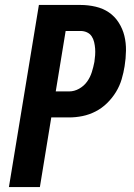

<svg xmlns="http://www.w3.org/2000/svg" viewBox="-20 -755 540 775"><path d="M16 0 137 -735H305Q336 -735 366 -728Q396 -721 419.5 -705Q443 -689 459 -664Q475 -639 482 -610.5Q489 -582 488.5 -550.5Q488 -519 483 -488Q479 -462 471 -435Q463 -408 448 -383.5Q433 -359 412 -338.5Q391 -318 365.5 -305Q340 -292 313 -286.5Q286 -281 259 -281H187L141 0ZM259 -386Q280 -386 299.5 -397Q319 -408 331.5 -425.5Q344 -443 350.5 -463.5Q357 -484 361 -505Q363 -518 364 -532Q365 -546 364 -559Q363 -572 360 -585Q357 -598 350 -608.5Q343 -619 331 -624.5Q319 -630 305 -630H245L205 -386Z"/></svg>

Font: Iosevka Curly XBdObl
Style: Regular
Weight: 800
Italic angle: -9°
Monospace: yes
Designer: Belleve Invis
Foundry: Belleve Invis
Version: Version 11.1.0; ttfautohint (v1.8.3)